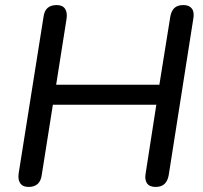

<svg xmlns="http://www.w3.org/2000/svg" viewBox="-20 -732 804 759"><path d="M93 7Q70 7 60 -7.5Q50 -22 54 -48L152 -665Q155 -689 168 -700.5Q181 -712 204 -712Q227 -712 237 -697.5Q247 -683 243 -657L202 -397H610L653 -665Q657 -689 669.5 -700.5Q682 -712 705 -712Q728 -712 738.5 -698Q749 -684 744 -657L647 -40Q643 -17 630.5 -5Q618 7 595 7Q571 7 561 -7.5Q551 -22 556 -48L598 -318H189L145 -40Q142 -17 129 -5Q116 7 93 7Z"/></svg>

Font: Nunito ExtraLight Medium
Style: Italic
Weight: 500
Italic angle: -9°
Version: Version 3.602